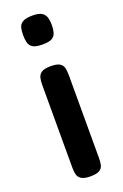

<svg xmlns="http://www.w3.org/2000/svg" viewBox="-141 -752 516 806"><g transform="rotate(-20 116.5 -349.0)"><path d="M116 10Q89 10 76 1.5Q63 -7 60 -20.5Q57 -34 57 -51V-423Q57 -439 60.5 -452.5Q64 -466 76.5 -474Q89 -482 117 -482Q145 -482 157.5 -474Q170 -466 173 -452Q176 -438 176 -421V-50Q176 -33 173 -19.5Q170 -6 157.5 2Q145 10 116 10ZM116 -579Q87 -579 73.5 -587.5Q60 -596 56.5 -611Q53 -626 53 -644Q53 -663 56.5 -677Q60 -691 74 -699.5Q88 -708 117 -708Q147 -708 160 -699Q173 -690 177 -675.5Q181 -661 181 -642Q181 -625 177 -610Q173 -595 160 -587Q147 -579 116 -579Z"/></g></svg>

Font: Fredoka Medium
Style: Regular
Weight: 500
Designer: Ben Nathan
Foundry: Milena B. Brandão, Ben Nathan
Version: Version 2.001